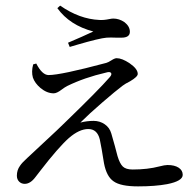

<svg xmlns="http://www.w3.org/2000/svg" viewBox="-20 -612 675 683"><path d="M471 51Q409 51 384 33Q359 16 350 -31Q341 -88 335 -116Q326 -153 294 -153Q262 -153 225 -121Q187 -87 123 -4Q111 11 106 18Q88 42 68 42Q56 42 48 34Q40 26 40 13Q40 -7 51 -22Q58 -33 78 -51Q93 -65 137 -106Q190 -155 210 -175Q331 -292 370 -337Q379 -347 375 -352.5Q371 -358 358 -354Q280 -336 219 -306Q211 -302 199 -293Q182 -280 171 -280Q147 -280 124 -299Q104 -316 97 -336Q91 -357 98 -383L109 -386Q130 -345 153 -345Q196 -345 357 -388Q365 -390 376.5 -397.5Q388 -405 395 -405Q414 -405 441 -387Q470 -367 470 -349Q470 -339 443 -323Q425 -314 416 -307Q392 -289 344.5 -248Q297 -207 266 -176Q289 -182 313 -182Q335 -182 352.5 -170Q370 -158 376 -137Q390 -89 398 -57Q406 -30 417 -19.5Q428 -9 452 -9Q505 -9 547 -20Q566 -25 576 -25Q601 -25 615.5 -15.5Q630 -6 630 10Q630 32 575 43Q532 51 471 51ZM228 -445 222 -460Q274 -482 312 -500Q228 -522 184 -583L194 -592Q263 -544 334 -541Q349 -540 368 -544Q378 -546 383 -546Q404 -546 423 -533Q442 -518 442 -499Q442 -478 412 -478Q406 -478 395 -478Q372 -479 359 -478Q334 -476 255 -453Q236 -447 228 -445Z"/></svg>

Font: Cactus Classical Serif
Style: Regular
Weight: 400
Designer: Henry Chan (via Glyphwiki)、田海東、宇文滿月
Foundry: Moonlit Owen
Version: Version 1.000